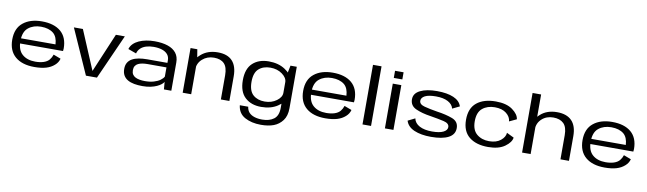

<svg xmlns="http://www.w3.org/2000/svg" viewBox="-49 -1521 8397 2490"><g transform="rotate(10 4150.0 -276.0)"><path d="M387 5.5V-65Q279.5 -65 216 -120.5Q151.5 -175.5 151.5 -295Q151.5 -418 218 -471Q284.5 -524.5 384.5 -524.5Q487.5 -524.5 548.5 -475Q602 -429.5 607.5 -331H139V-263H718.5Q721.5 -279 721.5 -297.5Q721.5 -443 633 -519Q543.5 -594.5 384 -594.5Q231 -594.5 138 -520Q44 -445 44 -295.5Q44 -148.5 135.5 -71Q226 5.5 387 5.5ZM387 -65V5.5Q478 5.5 542 -13.5Q605 -32.5 648.5 -71.5Q691.5 -109 704 -159.5L607 -196Q594.5 -157 569 -126Q543 -95.5 495.5 -80Q448.5 -65 387 -65Z M1066.5 0H1211.5L1475 -589.5H1357L1140 -76.5H1139L922.5 -589.5H804Z M1811 6Q1870.5 6 1917.5 -4.2Q1964.5 -14.5 1999 -30.5Q2033.5 -46.5 2055.2 -64.2Q2077 -82 2085.5 -98.5L2093.5 0H2191V-372Q2191 -447.5 2152.5 -496.5Q2114 -545.5 2041.8 -570Q1969.5 -594.5 1867.5 -594.5Q1810.5 -594.5 1758 -584.5Q1705.5 -574.5 1662.8 -555Q1620 -535.5 1590.2 -506Q1560.5 -476.5 1548.5 -436L1656.5 -397Q1667 -438.5 1696.5 -466Q1726 -493.5 1770 -507Q1814 -520.5 1868.5 -520.5Q1932.5 -520.5 1979.5 -504.8Q2026.5 -489 2052.5 -458Q2078.5 -427 2078.5 -380V-347H1811.5Q1752 -347 1702 -338Q1652 -329 1615.8 -309Q1579.5 -289 1559.8 -255.8Q1540 -222.5 1540 -173.5Q1540 -123 1559.8 -88.5Q1579.5 -54 1616 -33Q1652.5 -12 1702 -3Q1751.5 6 1811 6ZM1831.5 -63.5Q1795 -63.5 1762.8 -69Q1730.5 -74.5 1705.8 -87Q1681 -99.5 1667.2 -121.2Q1653.5 -143 1653.5 -177Q1653.5 -210 1667.2 -231.8Q1681 -253.5 1705.2 -265.2Q1729.5 -277 1761 -282Q1792.5 -287 1827.5 -287H2076.5V-166Q2064 -141 2031.2 -117.2Q1998.5 -93.5 1948.2 -78.5Q1898 -63.5 1831.5 -63.5Z M2340.5 0H2452.5V-449.5L2429.5 -588.5H2340.5ZM2843.5 0H2955.5V-323.5Q2955.5 -458 2891.5 -526.5Q2827.5 -595 2700.5 -595Q2565.5 -595 2479.5 -518.2Q2393.5 -441.5 2393.5 -362L2448 -320.5Q2448 -407.5 2510.8 -463Q2573.5 -518.5 2663 -518.5Q2751 -518.5 2797.2 -471.8Q2843.5 -425 2843.5 -318.5Z M3410 233.5Q3509 233.5 3578.2 207.2Q3647.5 181 3693.5 120Q3739.5 59 3739.5 -41.5V-588.5H3656.5L3627 -442V-27Q3627 75.5 3568.8 119.8Q3510.5 164 3414.5 164Q3357.5 164 3312.2 149.2Q3267 134.5 3241 105.8Q3215 77 3209 31H3098.5Q3110.5 137 3198.2 185.2Q3286 233.5 3410 233.5ZM3373 4.5Q3501 4.5 3587.8 -52.8Q3674.5 -110 3674.5 -161.5L3627 -225.5Q3627 -167.5 3562 -119.8Q3497 -72 3406 -72Q3312 -72 3253.5 -123.8Q3195 -175.5 3195 -295Q3195 -415 3253.5 -466.5Q3312 -518 3406 -518Q3497 -518 3562 -470.5Q3627 -423 3627 -365.5L3674 -427.5Q3674 -478 3586.8 -536.2Q3499.5 -594.5 3371.5 -594.5Q3240 -594.5 3160.2 -521Q3080.5 -447.5 3080.5 -295.5Q3080.5 -144 3161 -69.8Q3241.5 4.5 3373 4.5Z M4218 5.5V-65Q4110.5 -65 4047 -120.5Q3982.5 -175.5 3982.5 -295Q3982.5 -418 4049 -471Q4115.5 -524.5 4215.5 -524.5Q4318.5 -524.5 4379.5 -475Q4433 -429.5 4438.5 -331H3970V-263H4549.5Q4552.5 -279 4552.5 -297.5Q4552.5 -443 4464 -519Q4374.5 -594.5 4215 -594.5Q4062 -594.5 3969 -520Q3875 -445 3875 -295.5Q3875 -148.5 3966.5 -71Q4057 5.5 4218 5.5ZM4218 -65V5.5Q4309 5.5 4373 -13.5Q4436 -32.5 4479.5 -71.5Q4522.5 -109 4535 -159.5L4438 -196Q4425.5 -157 4400 -126Q4374 -95.5 4326.5 -80Q4279.5 -65 4218 -65Z M4708.5 0H4821V-785H4708.5Z M5003.5 0H5116V-589.5H5003.5ZM5003.5 -758.5V-664.5H5116V-758.5Z M5609.5 4.5Q5757.5 4.5 5839 -37.5Q5920.5 -79.5 5920.5 -165Q5920.5 -251.5 5836 -283.5Q5751.5 -315.5 5633 -332Q5533.5 -348 5463.2 -366.8Q5393 -385.5 5393 -433Q5393 -474 5441 -498.8Q5489 -523.5 5585 -523.5Q5684 -523.5 5744.2 -491Q5804.5 -458.5 5817.5 -404L5911.5 -449.5Q5889.5 -521 5805 -557.5Q5720.5 -594 5587 -594Q5450.5 -594 5367 -553Q5283.5 -512 5283.5 -433.5Q5283.5 -349 5363 -312.8Q5442.5 -276.5 5559.5 -259.5Q5662.5 -243 5736.5 -225.8Q5810.5 -208.5 5810.5 -158.5Q5810.5 -117.5 5759.8 -92Q5709 -66.5 5611.5 -66.5Q5509.5 -66.5 5446 -100.2Q5382.5 -134 5369.5 -196.5L5276 -150Q5299.5 -72 5388.5 -33.8Q5477.5 4.5 5609.5 4.5Z M6361.5 5.5Q6501.5 5.5 6581.2 -52Q6661 -109.5 6668.5 -172L6573 -218.5Q6569.5 -162 6513 -116.5Q6456.5 -71 6361.5 -71Q6265 -71 6200 -124.5Q6135 -178 6135 -294Q6135 -412 6199.2 -464.8Q6263.5 -517.5 6361.5 -517.5Q6457.5 -517.5 6513.5 -472.8Q6569.5 -428 6573 -368.5L6668.5 -413.5Q6661 -478.5 6581.5 -536.2Q6502 -594 6361.5 -594Q6203 -594 6111.5 -520Q6020 -446 6020 -294Q6020 -143.5 6111.5 -69Q6203 5.5 6361.5 5.5Z M6810 0H6922.5V-785H6810ZM7315.5 0H7427.5V-325Q7427.5 -459.5 7361.2 -527.2Q7295 -595 7168 -595Q7033 -595 6949.2 -518.2Q6865.5 -441.5 6865.5 -362L6920 -320.5Q6920 -407.5 6980.5 -463Q7041 -518.5 7130.5 -518.5Q7219 -518.5 7267.2 -471.8Q7315.5 -425 7315.5 -318.5Z M7897 5.5V-65Q7789.5 -65 7726 -120.5Q7661.5 -175.5 7661.5 -295Q7661.5 -418 7728 -471Q7794.5 -524.5 7894.5 -524.5Q7997.5 -524.5 8058.5 -475Q8112 -429.5 8117.5 -331H7649V-263H8228.5Q8231.5 -279 8231.5 -297.5Q8231.5 -443 8143 -519Q8053.5 -594.5 7894 -594.5Q7741 -594.5 7648 -520Q7554 -445 7554 -295.5Q7554 -148.5 7645.5 -71Q7736 5.5 7897 5.5ZM7897 -65V5.5Q7988 5.5 8052 -13.5Q8115 -32.5 8158.5 -71.5Q8201.5 -109 8214 -159.5L8117 -196Q8104.5 -157 8079 -126Q8053 -95.5 8005.5 -80Q7958.5 -65 7897 -65Z"/></g></svg>

Font: Anybody Expanded
Style: Regular
Weight: 400
Width: 7
Version: Version 1.113;gftools[0.9.25]